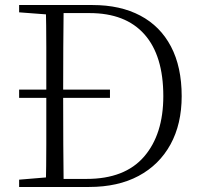

<svg xmlns="http://www.w3.org/2000/svg" viewBox="-20 -743 802 763"><path d="M417 -354H56V-387H417ZM56 0V-29L188 -40H198V0ZM162 0Q164 -83 164 -169Q164 -255 164 -357V-383Q164 -472 164 -556.5Q164 -641 162 -723H233Q232 -641 231.5 -556.5Q231 -472 231 -383V-357Q231 -255 231.5 -169Q232 -83 233 0ZM198 0V-32H324Q476 -32 552.5 -120.5Q629 -209 629 -361Q629 -522 554 -606.5Q479 -691 336 -691H198V-723H348Q458 -723 537.5 -681Q617 -639 659.5 -558Q702 -477 702 -361Q702 -250 657.5 -169Q613 -88 531 -44Q449 0 334 0ZM56 -694V-723H198V-684H188Z"/></svg>

Font: Noto Serif KR ExtraLight
Style: Regular
Weight: 200
Designer: Ryoko NISHIZUKA 西塚涼子 (kana & ideographs); Frank Grießhammer (Latin, Greek & Cyrillic); Wenlong ZHANG 张文龙 (bopomofo); San
Foundry: Adobe
Version: Version 2.002-H1;hotconv 1.1.0;makeotfexe 2.6.0